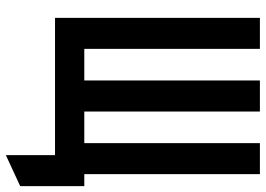

<svg xmlns="http://www.w3.org/2000/svg" viewBox="-146 -594 908 656"><g transform="rotate(90 308.0 -266.0)"><path d="M510 168V0H479V-100H616V119ZM41 0V-700H147V-100H255V-700H361V-100H469V-700H575V0Z"/></g></svg>

Font: Overpass Mono Light
Style: Regular
Weight: 300
Monospace: yes
Designer: Delve Withrington, Dave Bailey
Foundry: Delve Fonts LLC
Version: Version 4.000